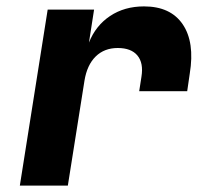

<svg xmlns="http://www.w3.org/2000/svg" viewBox="-20 -580 640 600"><path d="M42 0 129 -550H274L258 -447Q279 -500 324 -530Q369 -560 430 -560Q513 -560 551 -504Q589 -448 573 -350L565 -295H415L422 -340Q429 -383 409.5 -406.5Q390 -430 348 -430Q306 -430 279 -403.5Q252 -377 244 -328L192 0Z"/></svg>

Font: JetBrains Mono ExtraBold
Style: Italic
Weight: 800
Italic angle: -9°
Monospace: yes
Designer: Philipp Nurullin, Konstantin Bulenkov
Foundry: JetBrains
Version: Version 2.305; ttfautohint (v1.8.4.7-5d5b)